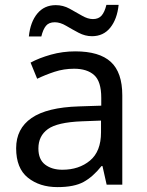

<svg xmlns="http://www.w3.org/2000/svg" viewBox="-20 -755 601 785"><path d="M288 -545Q386 -545 433 -502Q480 -459 480 -365V0H416L399 -76H395Q360 -32 321.5 -11Q283 10 215 10Q142 10 94 -28.5Q46 -67 46 -149Q46 -229 109 -272.5Q172 -316 303 -320L394 -323V-355Q394 -422 365 -448Q336 -474 283 -474Q241 -474 203 -461.5Q165 -449 132 -433L105 -499Q140 -518 188 -531.5Q236 -545 288 -545ZM314 -259Q214 -255 175.5 -227Q137 -199 137 -148Q137 -103 164.5 -82Q192 -61 235 -61Q303 -61 348 -98.5Q393 -136 393 -214V-262ZM98 -606Q104 -665 132.5 -699.5Q161 -734 208 -734Q238 -734 264.5 -719.5Q291 -705 315 -691Q339 -677 360 -677Q383 -677 395.5 -691.5Q408 -706 415 -735H465Q459 -677 431 -642Q403 -607 356 -607Q328 -607 301.5 -621Q275 -635 250.5 -649.5Q226 -664 204 -664Q180 -664 168 -649.5Q156 -635 149 -606Z"/></svg>

Font: Noto Sans Lepcha
Style: Regular
Weight: 400
Designer: Monotype Design Team
Foundry: Monotype Imaging Inc.
Version: Version 2.006; ttfautohint (v1.8.4.7-5d5b)